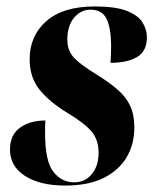

<svg xmlns="http://www.w3.org/2000/svg" viewBox="-20 -566 482 596"><path d="M182 10Q104 10 57.5 -20Q11 -50 11 -102Q11 -147 42 -169.5Q73 -192 121 -192Q120 -181 120 -171Q120 -161 120 -151Q120 -66 145.5 -33Q171 0 210 0Q244 0 265 -25.5Q286 -51 286 -92Q286 -132 264 -158Q242 -184 187 -217Q133 -250 102.5 -288Q72 -326 72 -382Q72 -455 124 -500.5Q176 -546 274 -546Q338 -546 373 -532.5Q408 -519 422 -497Q436 -475 436 -450Q436 -407 405.5 -389Q375 -371 323 -371Q324 -387 324.5 -400.5Q325 -414 325 -426Q324 -482 310 -509Q296 -536 261 -536Q231 -536 210 -511Q189 -486 189 -443Q189 -409 209.5 -387Q230 -365 281 -334Q321 -309 346.5 -286.5Q372 -264 384.5 -236.5Q397 -209 397 -170Q397 -119 373.5 -78.5Q350 -38 302.5 -14Q255 10 182 10Z"/></svg>

Font: Noto Serif Display ExtraCondensed ExtraBold
Style: Italic
Weight: 800
Width: 2
Italic angle: -12°
Designer: Monotype Design Team
Foundry: Monotype Imaging Inc.
Version: Version 2.009